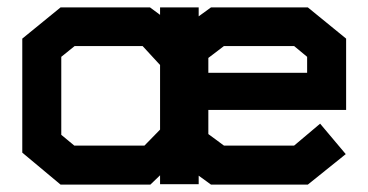

<svg xmlns="http://www.w3.org/2000/svg" viewBox="-20 -497 992 517"><path d="M541 -201V-136L583 -105H772L842 -164L911 -82L809 0H548L515 -24V-1H411V-25L385 0H143L40 -86V-393L143 -477H384L411 -457V-477H515V-453L548 -477H809L912 -393V-201ZM411 -322 364 -373H181L145 -344V-134L180 -105H369L411 -148ZM541 -301H807V-344L772 -373H583L541 -341Z"/></svg>

Font: Turret Road ExtraBold
Style: Regular
Weight: 800
Designer: Noponies
Foundry: Noponies
Version: Version 1.001; ttfautohint (v1.8)